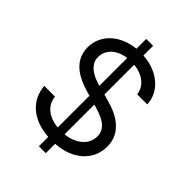

<svg xmlns="http://www.w3.org/2000/svg" viewBox="-256 -939 1150 1150"><g transform="rotate(45 319.0 -363.5)"><path d="M289.8 11.7Q237.6 8.2 195.7 -7.6Q153.8 -23.4 123.9 -49.4Q94.1 -75.3 77.1 -110.4Q60 -145.6 56.8 -187.5H147.7Q150.2 -160.2 162.1 -139.2Q174 -118.3 193.2 -103.3Q212.4 -88.4 237 -79.7Q261.7 -71 289.8 -68.2V-337L261.4 -345.2Q218.8 -357.6 184.7 -374.8Q150.6 -392 126.6 -415.1Q102.6 -438.2 89.7 -467.9Q76.7 -497.5 76.7 -534.1Q76.7 -576 92.9 -611Q109 -646 137.6 -672.1Q166.2 -698.2 205.1 -714.5Q244 -730.8 289.8 -735.4V-818.2H348V-736.5Q396.3 -733.3 436.6 -717.7Q476.9 -702.1 506.4 -676.7Q535.9 -651.3 552.7 -617.9Q569.6 -584.5 571 -545.5H485.8Q483 -569.6 471.6 -589.1Q460.2 -608.7 442.1 -623Q424 -637.4 400.2 -646.3Q376.4 -655.2 348 -658V-405.5L376.4 -397.7Q395.2 -392.8 417.8 -385.5Q440.3 -378.2 463.1 -367.4Q485.8 -356.5 506.9 -341.3Q528.1 -326 544.6 -305.4Q561.1 -284.8 571 -258.2Q581 -231.5 581 -197.4Q581 -155.9 565.5 -119.5Q550.1 -83.1 520.4 -55.2Q490.8 -27.3 447.4 -9.8Q404.1 7.8 348 11.7V90.9H289.8ZM348 -68.2Q380.3 -71.7 407.3 -82.6Q434.3 -93.4 454 -110.3Q473.7 -127.1 484.7 -149.7Q495.7 -172.2 495.7 -198.9Q495.7 -226.2 483.8 -245.4Q471.9 -264.6 452.1 -278.4Q432.2 -292.3 405.9 -302Q379.6 -311.8 350.9 -319.6L348 -320.3ZM289.8 -657Q260.7 -653.1 236.9 -642.8Q213.1 -632.5 196.6 -616.8Q180 -601.2 171 -581.3Q161.9 -561.4 161.9 -538.4Q161.9 -511.4 174.4 -491.8Q186.8 -472.3 205.6 -458.5Q224.4 -444.6 247 -435.7Q269.5 -426.8 289.8 -421.2Z"/></g></svg>

Font: Fast_Sans-Dotted
Style: Regular
Weight: 400
Version: Version 3.018